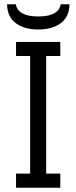

<svg xmlns="http://www.w3.org/2000/svg" viewBox="-20 -878 357 898"><path d="M13 -858H54Q64 -801 159 -801Q254 -801 264 -858H305Q304 -799 264 -769.5Q224 -740 159 -740Q94 -740 54 -769.5Q14 -799 13 -858ZM55 0V-66H121V-616H55V-682H262V-616H196V-66H262V0Z"/></svg>

Font: Didact Gothic
Style: Regular
Weight: 400
Designer: Daniel Johnson
Foundry: Daniel Johnson
Version: Version 2.101;PS 002.101;hotconv 1.0.88;makeotf.lib2.5.64775